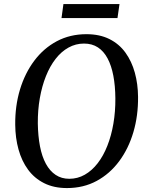

<svg xmlns="http://www.w3.org/2000/svg" viewBox="-20 -922 732 952"><path d="M312 10.5Q247 10.5 198.8 -13.8Q150.5 -38 119 -81Q87.5 -124 71.8 -181Q56 -238 55.5 -303.5Q54.5 -396.5 79 -477.8Q103.5 -559 150 -621Q196.5 -683 262 -717.8Q327.5 -752.5 408.5 -752.5Q474.5 -752.5 522.8 -728.2Q571 -704 602 -661Q633 -618 648.5 -561.8Q664 -505.5 664.5 -442Q665.5 -349 641.5 -267.2Q617.5 -185.5 571.2 -123Q525 -60.5 459.5 -25Q394 10.5 312 10.5ZM323.5 -35.5Q365 -35.5 400.5 -55.8Q436 -76 464.2 -112.5Q492.5 -149 512.2 -199Q532 -249 542.2 -308.8Q552.5 -368.5 552 -434.5Q551.5 -496.5 542 -546.5Q532.5 -596.5 513.5 -632.2Q494.5 -668 465.5 -687Q436.5 -706 396.5 -706Q355.5 -706 319.8 -686.2Q284 -666.5 255.8 -630.2Q227.5 -594 207.8 -544.5Q188 -495 177.5 -435.5Q167 -376 167.5 -310Q168.5 -247.5 178.2 -196.8Q188 -146 207.5 -110Q227 -74 256 -54.8Q285 -35.5 323.5 -35.5ZM294.5 -902H572.5L562.5 -832.5H285Z"/></svg>

Font: Merriweather 48pt
Style: Italic
Weight: 400
Italic angle: -7.8°
Version: Version 2.101